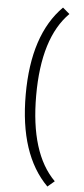

<svg xmlns="http://www.w3.org/2000/svg" viewBox="-65 -760 467 1071"><g transform="rotate(5 169.0 -225.0)"><path d="M243.2 -726.1 281.7 -693.4Q136.7 -548.8 136.7 -224.6Q136.7 98.6 281.7 243.2L243.2 275.9Q78.1 110.8 78.1 -224.6Q78.1 -561 243.2 -726.1Z"/></g></svg>

Font: Estedad-FD Light
Style: Regular
Weight: 300
Designer: Amin Abedi
Version: Version 7.3